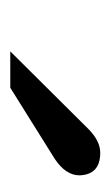

<svg xmlns="http://www.w3.org/2000/svg" viewBox="64 -742 225 394"><g transform="rotate(90 177.0 -545.5)"><path d="M160.6 -453.6H85.9L244.6 -613.3Q269.5 -638.2 293.9 -638.2Q338.9 -638.2 340.3 -595.7Q340.3 -567.4 306.6 -544.9Z"/></g></svg>

Font: Potro Sans Bangla
Style: Bold
Weight: 700
Designer: Jayed Ahsan Saad
Foundry: Codepotro
Version: Potro Sans Bangla;Version 0.996;CodepotroFonts;